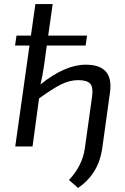

<svg xmlns="http://www.w3.org/2000/svg" viewBox="-20 -720 617 944"><path d="M210 -496 197 -401Q189 -345 179 -305Q300 -402 402 -402Q539 -402 521 -267L482 14Q463 136 364 204L319 165Q385 95 397 10L433 -247Q439 -291 423.5 -308.5Q408 -326 364 -326Q323 -326 280.5 -305Q238 -284 172 -236L140 0H55L125 -496H54L61 -545H132L154 -700H239L217 -545H408L401 -496Z"/></svg>

Font: Exo 2.0
Style: Italic
Weight: 400
Italic angle: -8°
Designer: Natanael Gama
Version: Version 1.001;PS 001.001;hotconv 1.0.70;makeotf.lib2.5.58329